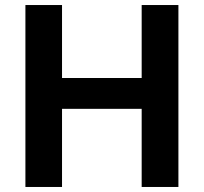

<svg xmlns="http://www.w3.org/2000/svg" viewBox="-20 -743 810 763"><path d="M81 0V-723H226.5V-433H543V-723H689V0H543V-310.5H226.5V0Z"/></svg>

Font: Public Sans Thin
Style: Bold
Weight: 700
Version: Version 2.001